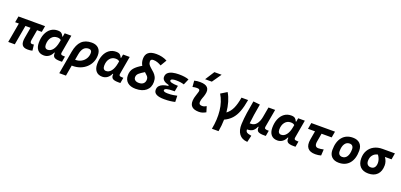

<svg xmlns="http://www.w3.org/2000/svg" viewBox="29 -2094 7569 3622"><g transform="rotate(20 3814.0 -283.0)"><path d="M444.8 9.8Q363.8 9.8 333.7 -35.9Q303.7 -81.5 320.3 -178.2L358.4 -394.5H255.9L186 0H54.2L124 -394.5H49.8L71.3 -517.6H605.5L584 -394.5H490.2L454.1 -186.5Q441.9 -115.7 491.2 -115.7Q498.5 -115.7 506.8 -116.7Q515.1 -117.7 525.9 -119.6L540 -1Q514.6 5.4 495.1 7.6Q475.6 9.8 444.8 9.8Z M986.3 -444.3 999.5 -517.6H1132.8L1069.3 -154.8Q1064.9 -129.4 1077.6 -118.2Q1090.3 -106.9 1136.2 -106.9H1154.8L1135.3 4.9H1090.8Q1007.3 4.9 975.6 -21Q943.8 -46.9 950.7 -109.4H939.5Q914.1 -51.8 870.1 -20.8Q826.2 10.3 770 10.3Q689.5 10.3 645.3 -40.5Q601.1 -91.3 601.1 -184.1Q601.1 -285.6 633.3 -361.8Q665.5 -438 723.6 -480.2Q781.7 -522.5 858.9 -522.5Q914.6 -522.5 939.2 -500.7Q963.9 -479 977.5 -444.3ZM896.5 -397Q824.7 -397 780.8 -341.8Q736.8 -286.6 736.8 -196.3Q736.8 -157.7 753.9 -136.5Q771 -115.2 801.8 -115.2Q860.8 -115.2 904.1 -170.4Q947.3 -225.6 965.3 -325.7L973.6 -371.6Q961.9 -382.8 944.3 -389.9Q926.8 -397 896.5 -397Z M1543 -527.3Q1630.9 -527.3 1680.2 -478.3Q1729.5 -429.2 1729.5 -341.8Q1729.5 -266.6 1701.2 -202.4Q1672.9 -138.2 1621.6 -90.6Q1570.3 -43 1501.5 -16.6Q1432.6 9.8 1351.6 9.8Q1342.3 9.8 1332.5 9.3L1294.9 224.6H1160.6L1241.2 -233.9Q1268.1 -384.8 1341.3 -456.1Q1414.6 -527.3 1543 -527.3ZM1374.5 -229.5 1354.5 -115.7Q1358.4 -115.7 1362.3 -115.7Q1427.2 -115.7 1478.5 -144.8Q1529.8 -173.8 1559.6 -223.9Q1589.4 -273.9 1589.4 -336.9Q1589.4 -367.2 1573.2 -383.8Q1557.1 -400.4 1528.3 -400.4Q1464.8 -400.4 1427.5 -358.9Q1390.1 -317.4 1374.5 -229.5Z M2158.2 -444.3 2171.4 -517.6H2304.7L2241.2 -154.8Q2236.8 -129.4 2249.5 -118.2Q2262.2 -106.9 2308.1 -106.9H2326.7L2307.1 4.9H2262.7Q2179.2 4.9 2147.5 -21Q2115.7 -46.9 2122.6 -109.4H2111.3Q2085.9 -51.8 2042 -20.8Q1998 10.3 1941.9 10.3Q1861.3 10.3 1817.1 -40.5Q1772.9 -91.3 1772.9 -184.1Q1772.9 -285.6 1805.2 -361.8Q1837.4 -438 1895.5 -480.2Q1953.6 -522.5 2030.8 -522.5Q2086.4 -522.5 2111.1 -500.7Q2135.7 -479 2149.4 -444.3ZM2068.4 -397Q1996.6 -397 1952.6 -341.8Q1908.7 -286.6 1908.7 -196.3Q1908.7 -157.7 1925.8 -136.5Q1942.9 -115.2 1973.6 -115.2Q2032.7 -115.2 2075.9 -170.4Q2119.1 -225.6 2137.2 -325.7L2145.5 -371.6Q2133.8 -382.8 2116.2 -389.9Q2098.6 -397 2068.4 -397Z M2611.3 9.8Q2506.8 9.8 2448.2 -41Q2389.6 -91.8 2389.6 -181.6Q2389.6 -270 2439.2 -328.4Q2488.8 -386.7 2585 -441.4Q2569.8 -466.3 2560.3 -498Q2550.8 -529.8 2550.8 -570.8Q2550.8 -742.2 2759.3 -742.2Q2882.8 -742.2 2980 -689.9L2906.2 -566.4Q2870.6 -587.9 2830.3 -602.3Q2790 -616.7 2748 -616.7Q2690.9 -616.7 2690.9 -571.3Q2690.9 -532.7 2711.4 -504.6Q2731.9 -476.6 2762.5 -451.4Q2793 -426.3 2823.5 -397.2Q2854 -368.2 2874.5 -327.9Q2895 -287.6 2895 -228Q2895 -116.2 2820.1 -53.2Q2745.1 9.8 2611.3 9.8ZM2673.3 -347.2Q2602.5 -305.7 2566.2 -272.9Q2529.8 -240.2 2529.8 -194.8Q2529.8 -157.7 2556.9 -136.7Q2584 -115.7 2632.8 -115.7Q2690.4 -115.7 2722.7 -145.3Q2754.9 -174.8 2754.9 -227.1Q2754.9 -265.6 2730.5 -292.7Q2706.1 -319.8 2673.3 -347.2Z M3188 9.8Q2977.1 9.8 2977.1 -103Q2977.1 -151.9 3003.4 -182.6Q3029.8 -213.4 3074.7 -230.2Q3119.6 -247.1 3175.3 -253.4L3178.2 -270.5Q3041 -302.2 3041 -385.3Q3041 -439.5 3075.9 -470.5Q3110.8 -501.5 3167.7 -514.4Q3224.6 -527.3 3290.5 -527.3Q3419.4 -527.3 3491.7 -498L3440.4 -379.9Q3373 -402.3 3279.3 -402.3Q3231.4 -402.3 3204.1 -392.6Q3176.8 -382.8 3176.8 -362.3Q3176.8 -341.8 3217 -330.3Q3257.3 -318.8 3345.7 -316.4L3324.2 -198.2H3298.8Q3124.5 -198.2 3124.5 -149.4Q3124.5 -115.2 3213.9 -115.2Q3277.3 -115.2 3320.8 -122.8Q3364.3 -130.4 3398.4 -137.2L3402.3 -13.7Q3359.9 -2.9 3305.9 3.4Q3252 9.8 3188 9.8Z M3987.3 -142.6 4021 -31.2Q3991.2 -14.2 3958 -2.2Q3924.8 9.8 3881.8 9.8Q3692.4 9.8 3702.6 -153.3Q3706.1 -205.6 3723.6 -253.9Q3741.2 -302.2 3752 -345.2Q3767.1 -401.9 3700.2 -401.9Q3653.8 -401.9 3610.8 -390.6L3600.6 -513.7Q3629.4 -522 3658.2 -524.7Q3687 -527.3 3715.8 -527.3Q3931.2 -527.3 3886.7 -345.2Q3875.5 -297.4 3858.9 -258.3Q3842.3 -219.2 3838.9 -172.4Q3835 -115.7 3900.9 -115.7Q3925.3 -115.7 3943.6 -121.8Q3961.9 -127.9 3987.3 -142.6ZM3784.7 -609.4 3903.8 -794.9H4048.8L3919.9 -609.4Z M4225.1 224.6Q4263.2 28.8 4244.1 -145.3Q4225.1 -319.3 4143.6 -451.7L4267.1 -527.3Q4312 -452.6 4339.6 -358.4Q4367.2 -264.2 4377 -157.2Q4447.8 -209.5 4487.3 -296.4Q4526.9 -383.3 4548.8 -517.6H4681.6Q4658.2 -376.5 4621.3 -279.1Q4584.5 -181.6 4526.4 -118.2Q4468.3 -54.7 4381.8 -15.1Q4379.9 103 4357.9 224.6Z M4937 229 4929.2 228.5Q4824.7 221.7 4770 148.9Q4715.3 76.2 4720.2 -50.3Q4725.6 -164.1 4742.9 -279.8Q4760.3 -395.5 4784.2 -527.3L4919.4 -513.2Q4875 -271.5 4859.4 -115.2H4886.7Q4949.7 -115.2 4993.2 -166.3Q5036.6 -217.3 5054.7 -313.5L5055.7 -319.3Q5056.2 -322.8 5056.6 -325.7V-325.2L5090.8 -517.1H5224.6L5160.6 -155.3Q5155.8 -129.4 5170.4 -118.2Q5185.1 -106.9 5222.2 -106.9H5246.1L5226.6 4.4L5191.4 4.9Q5109.9 5.9 5072.5 -16.4Q5035.2 -38.6 5042 -109.4H5029.8Q5009.3 -55.2 4969.5 -22.7Q4929.7 9.8 4851.1 10.3Q4850.1 47.9 4873.3 65.4Q4896.5 83 4953.6 92.3L4968.8 94.7Z M5673.8 -444.3 5687 -517.6H5820.3L5756.8 -154.8Q5752.4 -129.4 5765.1 -118.2Q5777.8 -106.9 5823.7 -106.9H5842.3L5822.8 4.9H5778.3Q5694.8 4.9 5663.1 -21Q5631.3 -46.9 5638.2 -109.4H5627Q5601.6 -51.8 5557.6 -20.8Q5513.7 10.3 5457.5 10.3Q5377 10.3 5332.8 -40.5Q5288.6 -91.3 5288.6 -184.1Q5288.6 -285.6 5320.8 -361.8Q5353 -438 5411.1 -480.2Q5469.2 -522.5 5546.4 -522.5Q5602.1 -522.5 5626.7 -500.7Q5651.4 -479 5665 -444.3ZM5584 -397Q5512.2 -397 5468.3 -341.8Q5424.3 -286.6 5424.3 -196.3Q5424.3 -157.7 5441.4 -136.5Q5458.5 -115.2 5489.3 -115.2Q5548.3 -115.2 5591.6 -170.4Q5634.8 -225.6 5652.8 -325.7L5661.1 -371.6Q5649.4 -382.8 5631.8 -389.9Q5614.3 -397 5584 -397Z M6219.2 9.8Q6110.4 9.8 6064.9 -48.3Q6019.5 -106.4 6039.1 -219.7L6069.3 -394.5H5928.7L5950.2 -517.6H6425.8L6404.3 -394.5H6200.7L6172.4 -232.9Q6151.4 -115.7 6236.3 -115.7Q6278.3 -115.7 6340.8 -129.4L6333.5 -5.9Q6280.8 9.8 6219.2 9.8Z M6690.4 9.8Q6599.1 9.8 6548.1 -39.8Q6497.1 -89.4 6497.1 -177.7Q6497.1 -342.8 6573.2 -435.1Q6649.4 -527.3 6785.2 -527.3Q6876.5 -527.3 6927.5 -476.6Q6978.5 -425.8 6978.5 -335Q6978.5 -172.4 6902.3 -81.3Q6826.2 9.8 6690.4 9.8ZM6713.9 -115.7Q6774.4 -115.7 6808.3 -168.2Q6842.3 -220.7 6842.3 -314Q6842.3 -355.5 6821.8 -378.7Q6801.3 -401.9 6764.2 -401.9Q6702.6 -401.9 6668 -349.4Q6633.3 -296.9 6633.3 -203.6Q6633.3 -162.1 6654.5 -138.9Q6675.8 -115.7 6713.9 -115.7Z M7282.7 9.8Q7177.7 9.8 7120.1 -49.3Q7062.5 -108.4 7062.5 -215.8Q7062.5 -307.1 7102.1 -375.2Q7141.6 -443.4 7212.9 -481.2Q7284.2 -519 7379.4 -519H7628.4L7606.9 -392.1H7474.1Q7500 -355.5 7512.5 -316.9Q7524.9 -278.3 7524.9 -240.2Q7524.9 -121.1 7461.4 -55.7Q7397.9 9.8 7282.7 9.8ZM7335 -388.7Q7272.5 -377 7235.6 -330.6Q7198.7 -284.2 7198.7 -213.9Q7198.7 -167.5 7222.7 -141.6Q7246.6 -115.7 7290 -115.7Q7337.4 -115.7 7363 -148.4Q7388.7 -181.2 7388.7 -240.2Q7388.7 -273.9 7375.7 -312.3Q7362.8 -350.6 7335 -388.7Z"/></g></svg>

Font: Cascadia Code PL
Style: Bold Italic
Weight: 700
Italic angle: -10°
Monospace: yes
Designer: Aaron Bell
Foundry: Saja Typeworks
Version: Version 2404.023; ttfautohint (v1.8.4)